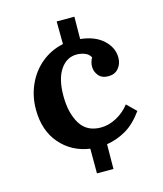

<svg xmlns="http://www.w3.org/2000/svg" viewBox="-114 -711 792 932"><g transform="rotate(-15 282.5 -244.5)"><path d="M341 13 340 137H257V13Q166 0 108.5 -66.5Q51 -133 51 -239Q51 -305 77 -363Q103 -421 150.5 -460Q198 -499 260 -512L259 -626H348L347 -514Q421 -506 462 -467.5Q503 -429 503 -379Q503 -348 484.5 -326Q466 -304 434 -304Q401 -304 384.5 -324Q368 -344 368 -369Q368 -392 380 -413Q371 -431 351 -438.5Q331 -446 311 -446Q260 -446 228.5 -399.5Q197 -353 197 -268Q197 -183 230 -128Q263 -73 334 -73Q374 -73 413 -94Q452 -115 479 -150L525 -105Q484 -48 438 -21.5Q392 5 341 13Z"/></g></svg>

Font: Sumana
Style: Bold
Weight: 700
Designer: Cyreal, Alexei Vanyashin (Devanagari), Olga Karpushina (Latin)
Foundry: Cyreal
Version: Version 1.015;PS 001.015;hotconv 1.0.70;makeotf.lib2.5.58329